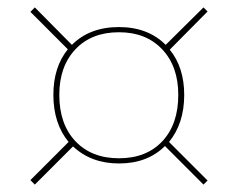

<svg xmlns="http://www.w3.org/2000/svg" viewBox="-20 -589 642 518"><path d="M436 -206 540 -102 529 -91 425 -195Q378 -148 301 -148Q226 -148 177 -194L74 -91L62 -103L165 -206Q124 -256 124 -333Q124 -408 163 -456L62 -557L74 -569L174 -468Q222 -516 301 -516Q379 -516 427 -468L529 -569L540 -558L438 -455Q477 -407 477 -333Q477 -256 436 -206ZM461 -333Q461 -410 417.5 -456Q374 -502 301 -502Q227 -502 183.5 -456Q140 -410 140 -333Q140 -254 183.5 -208Q227 -162 301 -162Q375 -162 418 -208Q461 -254 461 -333Z"/></svg>

Font: Work Sans Thin
Style: Regular
Weight: 260
Designer: Wei Huang
Foundry: Wei Huang
Version: Version 1.500